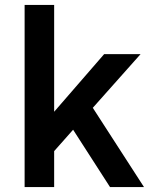

<svg xmlns="http://www.w3.org/2000/svg" viewBox="-20 -760 640 780"><path d="M80 0H200V-146L277 -233L427 0H565L357 -322L551 -540H403L200 -306V-740H80Z"/></svg>

Font: CommitMonoV143 ExtLt
Style: Regular
Weight: 200
Monospace: yes
Designer: Eigil Nikolajsen
Foundry: Eigil Nikolajsen
Version: Version 1.143